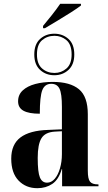

<svg xmlns="http://www.w3.org/2000/svg" viewBox="-20 -978 565 1008"><path d="M206 -842Q227 -867 252 -898.5Q277 -930 296 -958H405V-949Q387 -935 352.5 -913Q318 -891 280.5 -868.5Q243 -846 216 -830H206ZM265 -583Q221 -583 190.5 -611Q160 -639 160 -692Q160 -746 190.5 -773.5Q221 -801 265 -801Q309 -801 339.5 -773.5Q370 -746 370 -692Q370 -639 339.5 -611Q309 -583 265 -583ZM266 -595Q302 -595 329 -618.5Q356 -642 356 -692Q356 -744 329 -767Q302 -790 266 -790Q228 -790 201 -767Q174 -744 174 -692Q174 -642 201 -618.5Q228 -595 266 -595ZM176 10Q116 10 77.5 -30Q39 -70 39 -145Q39 -220 87.5 -256.5Q136 -293 233 -296L305 -299V-417Q305 -486 292.5 -512Q280 -538 249 -538Q215 -538 202 -504.5Q189 -471 189 -381Q132 -381 103.5 -396.5Q75 -412 75 -446Q75 -481 99.5 -503.5Q124 -526 165 -537Q206 -548 257 -548Q348 -548 394.5 -509.5Q441 -471 441 -378V-82Q441 -39 452.5 -24.5Q464 -10 494 -10H497V0H306V-90H304Q288 -35 254.5 -12.5Q221 10 176 10ZM227 -19Q250 -19 267.5 -39.5Q285 -60 295 -94.5Q305 -129 305 -169V-289L268 -287Q217 -284 197.5 -252Q178 -220 178 -149Q178 -74 189.5 -46.5Q201 -19 227 -19Z"/></svg>

Font: Noto Serif Display Condensed
Style: Bold
Weight: 700
Width: 3
Designer: Monotype Design Team
Foundry: Monotype Imaging Inc.
Version: Version 2.009